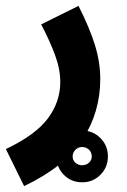

<svg xmlns="http://www.w3.org/2000/svg" viewBox="-59 -403 433 653"><path d="M23 230 -39 104Q62 56 104 -0.5Q146 -57 146 -124Q146 -168 128 -216.5Q110 -265 81 -320L208 -383Q246 -308 264 -249.5Q282 -191 282 -134Q282 -22 222.5 70.5Q163 163 23 230ZM221 217Q183 217 158 191.5Q133 166 133 129Q133 92 158 66.5Q183 41 221 41Q257 41 282.5 66.5Q308 92 308 129Q308 166 282.5 191.5Q257 217 221 217ZM220 159Q234 159 243.5 150.5Q253 142 253 129Q253 115 243.5 106Q234 97 220 97Q207 97 197.5 106.5Q188 116 188 129Q188 142 197.5 150.5Q207 159 220 159Z"/></svg>

Font: Noto Sans Arabic Cond
Style: Bold
Weight: 700
Width: 3
Designer: Monotype Design Team, Nadine Chahine, Nizar Qandah and Khaled Hosny
Foundry: Monotype Imaging Inc.
Version: Version 2.012; ttfautohint (v1.8.4.7-5d5b)